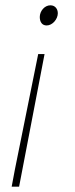

<svg xmlns="http://www.w3.org/2000/svg" viewBox="-20 -510 282 724"><path d="M24 194H52L148 -306H124L36 130ZM156 -414C178 -414 198 -438 198 -460C198 -476 188 -490 170 -490C148 -490 130 -468 130 -446C130 -428 138 -414 156 -414Z"/></svg>

Font: Source Sans Pro ExtraLight
Style: Italic
Weight: 200
Italic angle: -11°
Designer: Paul D. Hunt
Foundry: Adobe Systems Incorporated
Version: Version 3.006;hotconv 1.0.111;makeotfexe 2.5.65597